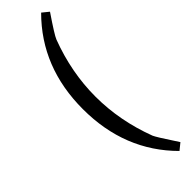

<svg xmlns="http://www.w3.org/2000/svg" viewBox="-308 -761 887 887"><g transform="rotate(-45 135.5 -317.0)"><path d="M191 -3Q199 15 246 86L261 109L229 135Q50 -44 50 -317Q50 -590 229 -769L261 -743Q199 -652 191 -631Q132 -475 132 -317Q132 -159 191 -3Z"/></g></svg>

Font: Andada SC
Style: Regular
Weight: 400
Designer: Carolina Giovagnoli
Foundry: Carolina Giovagnoli
Version: Version 1.003